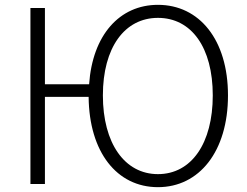

<svg xmlns="http://www.w3.org/2000/svg" viewBox="-20 -762 1024 795"><path d="M634 -41C496 -41 406 -169 406 -367C406 -565 496 -688 634 -688C773 -688 861 -565 861 -367C861 -169 773 -41 634 -41ZM634 13C805 13 924 -135 924 -367C924 -598 805 -742 634 -742C475 -742 363 -617 349 -413H166V-729H106V0H166V-361H347C349 -132 464 13 634 13Z"/></svg>

Font: Noto Sans KR Light
Style: Regular
Weight: 300
Designer: Ryoko NISHIZUKA 西塚涼子 (kana, bopomofo & ideographs); Paul D. Hunt (Latin, Greek & Cyrillic); Sandoll Communications 산돌커뮤니
Foundry: Adobe
Version: Version 2.004;hotconv 1.0.118;makeotfexe 2.5.65603